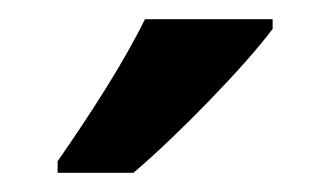

<svg xmlns="http://www.w3.org/2000/svg" viewBox="-20 -786 344 200"><path d="M264 -756V-766H131C109 -721 74 -667 40 -618V-606H119C165 -645 236 -718 264 -756Z"/></svg>

Font: Noto Sans Gujarati UI Condensed SemiBold
Style: Regular
Weight: 600
Width: 3
Designer: Jelle Bosma - Monotype Design Team, Universal Thirst
Foundry: Monotype Imaging Inc.
Version: Version 2.106